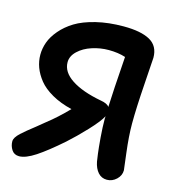

<svg xmlns="http://www.w3.org/2000/svg" viewBox="-107 -772 844 909"><g transform="rotate(15 315.0 -317.0)"><path d="M67.9 43.9Q43.5 43.9 31.2 24.9Q19 5.9 19 -16.1Q19 -25.9 25.4 -36.1Q31.7 -46.4 45.4 -59.1Q59.1 -71.8 72.8 -82.8Q86.4 -93.8 109.9 -112.3Q133.3 -130.9 149.9 -145Q197.3 -181.6 250 -235.8Q193.4 -249.5 151.4 -273.4Q109.4 -297.4 86.2 -326.4Q63 -355.5 52 -385.5Q41 -415.5 41 -446.8Q41 -477.5 52 -508.3Q63 -539.1 89.4 -570.1Q115.7 -601.1 154.3 -624.8Q192.9 -648.4 253.4 -663.3Q314 -678.2 388.2 -678.2Q473.6 -678.2 517.8 -653.3Q562 -628.4 562 -570.8Q562 -565.9 553.5 -442.6Q544.9 -319.3 544.9 -244.1Q544.9 -182.6 554.9 -102.3Q564.9 -22 564.9 -20Q564.9 5.4 544.7 24.7Q524.4 43.9 498 43.9Q471.7 43.9 454.6 24.7Q437.5 5.4 431.2 -26.9Q429.2 -38.6 425.8 -64.5Q422.4 -90.3 418.2 -140.9Q414.1 -191.4 414.1 -233.9Q414.1 -241.2 415 -245.1Q398.9 -215.3 353.5 -167Q308.1 -118.7 266.1 -81.1Q195.3 -19 147.5 12.5Q99.6 43.9 67.9 43.9ZM374 -311Q406.2 -305.7 416 -291Q418.5 -361.8 431.2 -540Q395 -551.8 349.1 -551.8Q307.1 -551.8 267.3 -538.8Q227.5 -525.9 201.2 -501Q174.8 -476.1 174.8 -445.8Q174.8 -397.9 227.3 -363.3Q279.8 -328.6 374 -311Z"/></g></svg>

Font: Shantell Sans Bouncy
Style: Regular
Weight: 600
Designer: Stephen Nixon, Anya Danilova, Shantell Martin
Foundry: Arrow Type
Version: Version 1.006;[9816181b4]